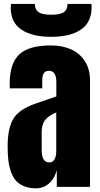

<svg xmlns="http://www.w3.org/2000/svg" viewBox="-20 -978 523 1005"><path d="M168.5 7.8Q132.8 7.8 106.2 -3.2Q79.6 -14.2 63.2 -32.7Q46.9 -51.3 37.1 -79.6Q27.3 -107.9 23.7 -138.9Q20 -169.9 20 -210Q20 -310.1 51.3 -358.6Q82.5 -407.2 166.5 -436L274.9 -473.1V-548.3Q274.9 -607.4 236.3 -607.4Q201.2 -607.4 201.2 -559.6V-515.6H31.2Q30.8 -521 30.8 -539.6Q30.8 -647.5 81.5 -693.8Q132.3 -740.2 245.6 -740.2Q305.2 -740.2 351.1 -720Q397 -699.7 424.1 -658Q451.2 -616.2 451.2 -558.1V0H277.3V-86.9Q264.6 -41.5 235.6 -16.8Q206.5 7.8 168.5 7.8ZM247.1 -785.2Q148.4 -785.2 92.3 -822.8Q36.1 -860.4 36.1 -937Q36.1 -947.3 37.6 -957.5H162.6Q162.6 -928.2 181.6 -914.6Q200.7 -900.9 248 -900.9Q295.4 -900.9 314.5 -914.6Q333.5 -928.2 333.5 -957.5H458.5Q459.5 -944.8 459.5 -940.4Q459.5 -861.3 403.6 -823.2Q347.7 -785.2 247.1 -785.2ZM237.3 -127.9Q256.8 -127.9 265.6 -144.5Q274.4 -161.1 274.4 -185.1V-389.2Q235.4 -373.5 216.8 -350.6Q198.2 -327.6 198.2 -287.1V-192.9Q198.2 -127.9 237.3 -127.9Z"/></svg>

Font: Anton
Style: Regular
Weight: 400
Designer: Vernon Adams, Tural Alisoy
Foundry: Vernon Adams
Version: Version 2.300